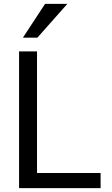

<svg xmlns="http://www.w3.org/2000/svg" viewBox="-20 -978 582 998"><path d="M174.3 -782.2 330.1 -958H214.4L99.1 -782.2ZM502.9 0V-78.6H172.4V-710.9H79.1V0Z"/></svg>

Font: Ride
Style: Regular
Weight: 400
Version: Version 3.000